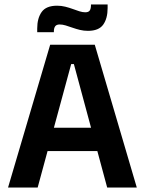

<svg xmlns="http://www.w3.org/2000/svg" viewBox="-20 -839 648 859"><path d="M16 0 204.5 -639H404L592 0H459.5L310.5 -552.5H298.5L148.5 0ZM159 -163V-267.5H448V-163ZM373.5 -701Q355 -701 337.5 -705.2Q320 -709.5 304 -715.2Q288 -721 273.8 -725.2Q259.5 -729.5 247 -729.5Q233 -729.5 227 -721.5Q221 -713.5 221 -698V-695H146.5V-711.5Q146.5 -757.5 166.5 -785.5Q186.5 -813.5 235.5 -813.5Q254.5 -813.5 272.2 -809Q290 -804.5 305.5 -798.8Q321 -793 335.2 -788.5Q349.5 -784 361.5 -784Q376 -784 381.5 -792Q387 -800 387 -816V-819H461.5V-803Q461.5 -756.5 441.8 -728.8Q422 -701 373.5 -701Z"/></svg>

Font: Anek Gujarati Medium SemiBold
Style: Regular
Weight: 600
Version: Version 1.003